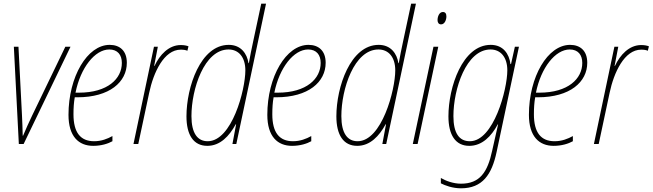

<svg xmlns="http://www.w3.org/2000/svg" viewBox="-20 -780 3535 1040"><path d="M82 0H108L362 -527H334L154 -154C136 -116 120 -81 105 -45H103C102 -86 101 -118 99 -157L80 -527H55Z M485 10C529 10 566 -2 589 -15V-43C562 -28 529 -15 490 -15C416 -15 378 -62 378 -161C378 -195 380 -226 385 -253H399C574 -253 667 -336 667 -440C667 -505 629 -537 574 -537C453 -537 351 -365 351 -158C351 -41 406 10 485 10ZM407 -278H389C416 -413 494 -512 572 -512C617 -512 640 -483 640 -439C640 -354 564 -278 407 -278Z M703 0H729L788 -277C811 -387 868 -511 959 -511C974 -511 987 -509 995 -505L1001 -529C992 -533 977 -536 959 -536C894 -536 845 -483 817 -423H815L835 -527H814Z M1103 10C1173 10 1222 -43 1257 -107H1259L1239 0H1260L1421 -760H1395L1351 -554C1342 -516 1335 -474 1328 -438H1326C1318 -490 1285 -537 1219 -537C1066 -537 990 -308 990 -150C990 -49 1028 10 1103 10ZM1105 -15C1050 -15 1017 -58 1017 -151C1017 -297 1086 -512 1218 -512C1273 -512 1309 -470 1309 -399C1309 -293 1236 -15 1105 -15Z M1562 10C1606 10 1643 -2 1666 -15V-43C1639 -28 1606 -15 1567 -15C1493 -15 1455 -62 1455 -161C1455 -195 1457 -226 1462 -253H1476C1651 -253 1744 -336 1744 -440C1744 -505 1706 -537 1651 -537C1530 -537 1428 -365 1428 -158C1428 -41 1483 10 1562 10ZM1484 -278H1466C1493 -413 1571 -512 1649 -512C1694 -512 1717 -483 1717 -439C1717 -354 1641 -278 1484 -278Z M1915 10C1985 10 2034 -43 2069 -107H2071L2051 0H2072L2233 -760H2207L2163 -554C2154 -516 2147 -474 2140 -438H2138C2130 -490 2097 -537 2031 -537C1878 -537 1802 -308 1802 -150C1802 -49 1840 10 1915 10ZM1917 -15C1862 -15 1829 -58 1829 -151C1829 -297 1898 -512 2030 -512C2085 -512 2121 -470 2121 -399C2121 -293 2048 -15 1917 -15Z M2369 -648C2389 -648 2398 -673 2398 -691C2398 -706 2392 -715 2379 -715C2359 -715 2350 -690 2350 -671C2350 -657 2357 -648 2369 -648ZM2216 0H2242L2354 -527H2328Z M2477 240C2593 240 2644 166 2670 43L2791 -527H2769L2748 -433H2745C2738 -488 2706 -537 2638 -537C2485 -537 2409 -308 2409 -150C2409 -49 2447 10 2522 10C2591 10 2641 -41 2676 -106H2678C2671 -77 2663 -42 2659 -22L2646 36C2621 153 2579 215 2477 215C2435 215 2393 199 2368 184V213C2391 225 2432 240 2477 240ZM2525 -15C2467 -15 2436 -59 2436 -151C2436 -297 2505 -512 2637 -512C2692 -512 2728 -470 2728 -399C2728 -296 2654 -15 2525 -15Z M2979 10C3023 10 3060 -2 3083 -15V-43C3056 -28 3023 -15 2984 -15C2910 -15 2872 -62 2872 -161C2872 -195 2874 -226 2879 -253H2893C3068 -253 3161 -336 3161 -440C3161 -505 3123 -537 3068 -537C2947 -537 2845 -365 2845 -158C2845 -41 2900 10 2979 10ZM2901 -278H2883C2910 -413 2988 -512 3066 -512C3111 -512 3134 -483 3134 -439C3134 -354 3058 -278 2901 -278Z M3197 0H3223L3282 -277C3305 -387 3362 -511 3453 -511C3468 -511 3481 -509 3489 -505L3495 -529C3486 -533 3471 -536 3453 -536C3388 -536 3339 -483 3311 -423H3309L3329 -527H3308Z"/></svg>

Font: Noto Sans Condensed Thin
Style: Italic
Weight: 100
Width: 3
Italic angle: -12°
Designer: Monotype Design Team
Foundry: Monotype Imaging Inc.
Version: Version 2.013